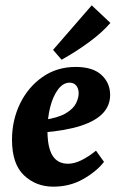

<svg xmlns="http://www.w3.org/2000/svg" viewBox="-20 -687 448 720"><path d="M264 -436Q328 -436 360.5 -406Q393 -376 393 -331Q393 -291 365.5 -262Q338 -233 282 -215Q226 -197 140 -190L142 -237Q198 -245 226.5 -262Q255 -279 265 -299.5Q275 -320 275 -337Q275 -355 266 -366Q257 -377 241 -377Q217 -377 198 -352Q179 -327 168.5 -286.5Q158 -246 158 -197Q158 -134 177 -103.5Q196 -73 235 -73Q259 -73 286 -86.5Q313 -100 340 -122L370 -80Q342 -44 292 -15.5Q242 13 180 13Q115 13 70 -29.5Q25 -72 25 -163Q25 -236 55 -298Q85 -360 139 -398Q193 -436 264 -436ZM179 -500 324 -667 394 -601Q363 -565 314 -529Q265 -493 211 -463Z"/></svg>

Font: Rasa
Style: Italic
Weight: 400
Italic angle: -7.10001°
Designer: Anna Giedrys (Yrsa+Rasa design), David Brezina (Yrsa art-direction, Rasa art-direction, design)
Foundry: Rosetta Type Foundry
Version: Version 2.004